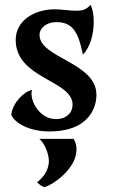

<svg xmlns="http://www.w3.org/2000/svg" viewBox="-20 -542 480 806"><path d="M210.4 -502.9C121.6 -502.9 45.9 -454.1 45.9 -374.5C45.9 -210.9 284.7 -206.1 284.7 -102.5C284.7 -68.8 259.3 -42 214.8 -42C144.5 -42 102.1 -123 114.3 -164.6C80.6 -157.7 32.2 -110.4 27.3 -59.6C42.5 -25.9 100.6 9.8 188.5 9.8C341.3 9.8 384.8 -78.6 384.8 -144C384.8 -280.3 146 -298.3 146 -395C146 -426.8 178.2 -449.2 215.8 -449.2C284.7 -449.2 308.1 -409.2 328.1 -313C360.4 -344.7 373.5 -402.8 373.5 -451.2C373.5 -480 369.1 -502 360.4 -522C337.9 -496.6 319.3 -497.1 296.4 -497.1C268.1 -497.1 240.7 -502.9 210.4 -502.9ZM298.8 106.4C304.2 77.1 299.3 58.6 289.6 41H145C164.1 54.7 185.1 101.1 185.1 133.3C185.1 161.6 173.3 192.4 135.7 223.6C147 234.4 156.7 240.2 166 243.7C210 231.4 288.1 168 298.8 106.4Z"/></svg>

Font: Amarante
Style: Regular
Weight: 400
Designer: Karolina Lach
Foundry: Sorkin Type Co.
Version: Version 1.001